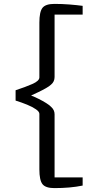

<svg xmlns="http://www.w3.org/2000/svg" viewBox="-20 -870 534 985"><path d="M182 -1V-286Q182 -297 164.5 -309.2Q147 -321.5 119 -333Q91 -344.5 60 -354V-407Q110.5 -423.5 146.2 -439.2Q182 -455 182 -473V-754Q182 -809.5 198 -829.8Q214 -850 259 -850Q299 -850 336.5 -847Q374 -844 404 -840V-795H260V-475Q260 -451 242 -436Q234 -428 216 -417.8Q198 -407.5 177 -397.5Q156 -387.5 139.5 -380Q156.5 -373.5 177.8 -363Q199 -352.5 217 -341.2Q235 -330 243 -321Q260 -305.5 260 -284V40H404V82Q372.5 88.5 335.8 91.8Q299 95 259 95Q214 95 198 74.8Q182 54.5 182 -1Z"/></svg>

Font: Merriweather Sans Light
Style: Regular
Weight: 300
Designer: Eben Sorkin
Foundry: Eben Sorkin
Version: Version 2.001; ttfautohint (v1.8.3)